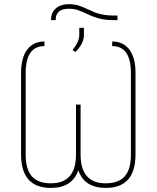

<svg xmlns="http://www.w3.org/2000/svg" viewBox="-20 -916 772 946"><path d="M500.7 9.9Q395.6 9.9 365.8 -77.1Q335.9 9.9 230.8 9.9Q83.8 9.9 83.8 -154.8V-556.8Q83.8 -593.4 91.3 -622.3Q98.7 -651.3 113.5 -671Q128.2 -690.7 149.7 -701.2Q171.2 -711.6 198.9 -711.6V-688.9Q106.5 -688.9 106.5 -556.1V-154.8Q106.5 -81.3 137.1 -47.1Q167.6 -12.8 230.8 -12.8Q354.4 -12.8 354.4 -154.8V-400.6H377.1V-154.8Q377.1 -12.8 500.7 -12.8Q563.9 -12.8 594.5 -47.1Q625 -81.3 625 -154.8V-556.1Q625 -688.9 532.7 -688.9V-711.6Q560.4 -711.6 581.9 -701.2Q603.3 -690.7 618.1 -671Q632.8 -651.3 640.3 -622.3Q647.7 -593.4 647.7 -556.8V-154.8Q647.7 9.9 500.7 9.9ZM558.9 -816.8Q543.3 -816.8 530.5 -817.1Q517.8 -817.5 507.5 -818.2Q497.2 -818.9 487.2 -820.7Q477.3 -822.4 467 -825.3Q438.6 -833.1 415.1 -844.5Q403.8 -850.1 392.4 -854.9Q381 -859.7 369.7 -864Q348.4 -872.9 319.6 -872.9Q254.3 -872.9 254.3 -818.2V-816.8H231.5Q231.5 -835.9 237.2 -850.1Q242.9 -864.3 256.4 -875.7Q280.5 -895.6 319.6 -895.6Q350.9 -894.9 373.2 -886.7Q396 -878.6 419 -867.5Q430.4 -861.9 443 -856.7Q455.6 -851.6 470 -847.8Q484.4 -844.1 501.1 -841.8Q517.8 -839.5 537.6 -839.5H558.9ZM351.6 -659.8 337.4 -669.7Q354.8 -691.4 362.7 -709.3Q370.7 -727.3 370.7 -746.4V-779.1H393.5V-743.6Q393.5 -701.3 351.6 -659.8Z"/></svg>

Font: Linik Sans Thin
Style: Regular
Weight: 100
Designer: Fonts by Rasmus Andersson / Changes by Cristiano Sobral with parts from Marc Monis
Foundry: rsms
Version: Version 3.020; ttfautohint (v1.6)